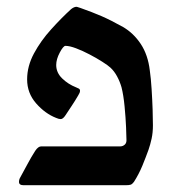

<svg xmlns="http://www.w3.org/2000/svg" viewBox="-20 -547 536 567"><path d="M49.8 0Q36.1 0 36.1 -9.8Q36.1 -17.1 40 -23.4Q50.8 -43 61.3 -62.7Q71.8 -82.5 84 -101.6Q92.8 -114.7 101.6 -114.7H335Q342.3 -114.7 347.9 -119.4Q353.5 -124 353.5 -132.8Q353.5 -142.6 352.3 -171.1Q351.1 -199.7 347.9 -232.9Q344.7 -266.1 338.9 -289.1Q334 -306.2 325.7 -321.5Q317.4 -336.9 306.2 -347.2Q298.8 -354 282 -364.7Q265.1 -375.5 244.6 -386.2Q224.1 -397 204.8 -404.3Q185.5 -411.6 173.3 -411.6Q167 -411.6 156.5 -391.8Q146 -372.1 146 -355Q146 -332.5 163.6 -315.4Q181.2 -298.3 204.6 -289.1Q210 -287.1 213.1 -285.2Q216.3 -283.2 216.3 -278.8Q216.3 -273.4 210.9 -265.1Q201.2 -248.5 191.9 -234.6Q182.6 -220.7 173.3 -206.5Q166 -195.3 159.2 -195.3Q153.8 -195.3 146 -198.7Q113.3 -211.4 86.7 -241.7Q60.1 -272 60.1 -312.5Q60.1 -351.6 80.3 -389.2Q100.6 -426.8 130.9 -460.2Q161.1 -493.7 189.9 -520Q198.7 -526.9 205.6 -526.9Q207.5 -526.9 210.9 -525.6Q214.4 -524.4 217.8 -523.4Q252.4 -511.2 280 -499.3Q307.6 -487.3 343.3 -467.3Q374.5 -449.2 395.8 -417Q417 -384.8 422.4 -338.9Q425.8 -315.4 427.7 -284.2Q429.7 -252.9 430.7 -223.9Q431.6 -194.8 431.6 -176.8Q431.6 -155.3 427.7 -137.5Q423.8 -119.6 418.5 -104.5Q410.6 -82.5 400.4 -57.6Q390.1 -32.7 375.5 -9.8Q370.6 -3.4 366.2 -1.7Q361.8 0 350.6 0Z"/></svg>

Font: David Libre Medium
Style: Regular
Weight: 500
Designer: Ismar David, J. Victor Gaultney, Annie Olsen and Meir Sadan
Foundry: Monotype Imaging Inc. & SIL International
Version: Version 1.100; ttfautohint (v1.8.4.7-5d5b)